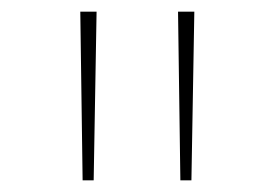

<svg xmlns="http://www.w3.org/2000/svg" viewBox="-20 -678 472 330"><path d="M118 -658H146L141 -368H122ZM286 -658H314L309 -368H290Z"/></svg>

Font: Ysabeau SC Extralight
Style: Regular
Weight: 200
Designer: Christian Thalmann (Catharsis Fonts)
Version: Version 0.003